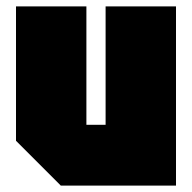

<svg xmlns="http://www.w3.org/2000/svg" viewBox="-20 -580 600 600"><path d="M530 -560V0H170L30 -140V-560H250V-190H310V-560Z"/></svg>

Font: Tektur Condensed Black
Style: Regular
Weight: 900
Width: 3
Designer: Adam Jagosz
Foundry: Adam Jagosz
Version: Version 1.005;gftools[0.9.30]